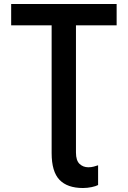

<svg xmlns="http://www.w3.org/2000/svg" viewBox="-20 -734 640 963"><path d="M396 209Q318 209 278.5 168Q239 127 239 34V-607H36V-714H565V-607H361V31Q361 71 379 88Q397 105 423 105Q438 105 450.5 101.5Q463 98 472 95V194Q461 200 439.5 204.5Q418 209 396 209Z"/></svg>

Font: Noto Sans Mono SemiBold
Style: Regular
Weight: 600
Designer: Monotype Design Team
Foundry: Monotype Imaging Inc.
Version: Version 2.014; ttfautohint (v1.8.4.7-5d5b)